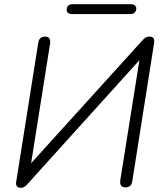

<svg xmlns="http://www.w3.org/2000/svg" viewBox="-20 -885 776 913"><path d="M79 8C94 8 100 2 110 -9L643 -599L552 -28C549 -6 557 6 576 6C595 6 606 -3 609 -23L713 -682C715 -698 711 -711 691 -711C676 -711 668 -705 659 -695L128 -109L218 -677C221 -699 214 -711 195 -711C177 -711 165 -702 162 -682L57 -20C54 -5 60 8 79 8ZM322 -818H600C617 -818 628 -828 628 -845C628 -857 618 -865 602 -865H324C307 -865 297 -855 297 -838C297 -826 306 -818 322 -818Z"/></svg>

Font: SN Pro Light
Style: Italic
Weight: 300
Italic angle: -8.99998°
Designer: Tobias Whetton
Foundry: Supernotes
Version: Version 1.001;Glyphs 3.2 (3249)